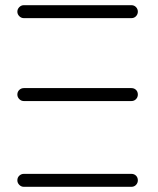

<svg xmlns="http://www.w3.org/2000/svg" viewBox="-20 -721 609 741"><path d="M72 -331Q62 -331 54.5 -338.5Q47 -346 47 -356Q47 -367 54.5 -374Q62 -381 72 -381H487Q498 -381 505 -374Q512 -367 512 -356Q512 -346 505 -338.5Q498 -331 487 -331ZM72 0Q62 0 54.5 -7.5Q47 -15 47 -25Q47 -36 54.5 -43Q62 -50 72 -50H487Q498 -50 505 -43Q512 -36 512 -25Q512 -15 505 -7.5Q498 0 487 0ZM72 -651Q62 -651 54.5 -658.5Q47 -666 47 -676Q47 -686 54.5 -693.5Q62 -701 72 -701H487Q498 -701 505 -693.5Q512 -686 512 -676Q512 -666 505 -658.5Q498 -651 487 -651Z"/></svg>

Font: Kurewa Gothic CJK TC Regular
Style: Regular
Weight: 400
Designer: Max Yao
Foundry: Max-Everyday
Version: Version 1.071; ttfautohint (v1.8.3)